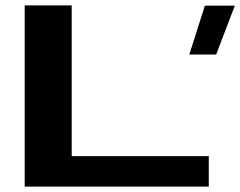

<svg xmlns="http://www.w3.org/2000/svg" viewBox="-20 -695 894 715"><path d="M685 -492H785L854.5 -674H743ZM72 0H757.5V-113.5H247V-675H72Z"/></svg>

Font: Anybody ExtraExpanded SemiBold
Style: Regular
Weight: 600
Width: 8
Version: Version 1.113;gftools[0.9.25]